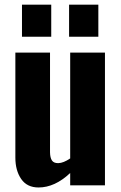

<svg xmlns="http://www.w3.org/2000/svg" viewBox="-20 -807 529 836"><path d="M280.8 -647V-786.6H408.2V-647ZM75.7 -647V-786.6H203.1V-647ZM147.9 9.3Q97.7 9.3 72.3 -27.6Q46.9 -64.5 46.9 -120.6V-578.1H197.8V-144Q198.2 -120.1 206.1 -108.4Q213.9 -96.7 232.4 -96.7Q233.4 -96.7 233.9 -96.7Q256.3 -97.2 285.6 -117.2V-578.1H437V0H285.6V-53.7Q218.8 9.3 147.9 9.3Z"/></svg>

Font: Oswald
Style: DemiBold
Weight: 600
Designer: Vernon Adams
Foundry: Vernon Adams
Version: 3.0; ttfautohint (v0.95) -l 8 -r 50 -G 200 -x 0 -w "G" -W -c